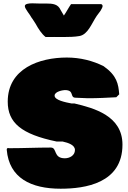

<svg xmlns="http://www.w3.org/2000/svg" viewBox="-20 -1105 766 1152"><path d="M343.8 27.3C490.2 27.3 714.8 -4.9 714.8 -237.3C714.8 -410.2 544.9 -456.1 425.8 -484.4H408.2C373 -491.2 307.6 -503.9 307.6 -531.2C307.6 -556.6 359.4 -564.5 369.1 -564.5C429.7 -564.5 395.5 -518.6 434.6 -518.6C459 -518.6 483.4 -515.6 507.8 -515.6C567.4 -515.6 623 -518.6 677.7 -521.5L695.3 -539.1C690.4 -601.6 681.6 -651.4 601.6 -708C537.4 -740.1 462.6 -759.8 380.9 -759.8C216.8 -759.8 26.4 -694.3 26.4 -495.1C26.4 -368.2 108.4 -299.8 319.3 -255.9H355.5C391.6 -248 429.7 -234.4 429.7 -205.1C429.7 -171.9 397.5 -155.3 369.1 -155.3C297.9 -155.3 324.2 -219.7 285.2 -219.7C201.2 -219.7 120.1 -215.8 39.1 -215.8C35.2 -215.8 32.2 -215.8 29.3 -216.8C21.5 -216.8 20.5 -211.9 20.5 -206.1C34.9 -36.6 166.4 27.3 343.8 27.3ZM128.9 -1068.4C128.9 -1051.8 163.1 -1013.7 168 -1001C170.9 -997.1 172.9 -993.2 175.8 -990.2L193.4 -962.9C210 -932.6 230.5 -900.4 253.9 -882.8C317.4 -884.8 401.4 -878.9 456.1 -888.7C507.8 -897.5 529.3 -963.9 560.5 -1009.8L583 -1040C589.8 -1051.8 595.7 -1061.5 595.7 -1069.3C594.7 -1075.2 591.8 -1079.1 586.9 -1080.1H406.2C391.6 -1059.6 377.9 -1032.2 363.3 -1011.7L343.8 -1044.9C328.1 -1080.1 298.8 -1084 253.9 -1084H210.9C202.1 -1084 188.5 -1085 173.8 -1085C151.4 -1085 128.9 -1082 128.9 -1068.4Z"/></svg>

Font: Bowlby One SC
Style: Regular
Weight: 400
Width: 1
Version: Version 1.2